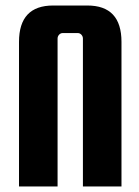

<svg xmlns="http://www.w3.org/2000/svg" viewBox="-20 -677 505 697"><path d="M421 0H281V-537Q281 -545 275.5 -551Q270 -557 262 -557H208Q200 -557 194.5 -551Q189 -545 189 -537V0H49V-525Q49 -657 173 -657H297Q421 -657 421 -525Z"/></svg>

Font: Squada One
Style: Regular
Weight: 400
Version: Version 1.001